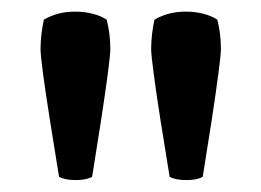

<svg xmlns="http://www.w3.org/2000/svg" viewBox="-20 -788 438 322"><path d="M233.5 -705.5Q233.5 -718.5 235 -730.8Q236.5 -743 239 -755Q250 -761.5 263 -765Q276 -768.5 292 -768.5Q307 -768.5 320.8 -765Q334.5 -761.5 344.5 -755Q347.5 -743 349 -730.8Q350.5 -718.5 350.5 -705.5Q350.5 -696.5 346.2 -664.2Q342 -632 335 -586.2Q328 -540.5 320 -491.5Q310.5 -486 292.5 -486Q274.5 -486 264.5 -491.5Q256.5 -540.5 249.2 -586.2Q242 -632 237.8 -664.2Q233.5 -696.5 233.5 -705.5ZM48 -705.5Q48 -718.5 49.5 -730.8Q51 -743 53.5 -755Q64.5 -761.5 77.5 -765Q90.5 -768.5 106.5 -768.5Q121.5 -768.5 135.2 -765Q149 -761.5 159 -755Q162 -743 163.5 -730.8Q165 -718.5 165 -705.5Q165 -696.5 160.8 -664.2Q156.5 -632 149.5 -586.2Q142.5 -540.5 134.5 -491.5Q125 -486 107 -486Q89 -486 79 -491.5Q71 -540.5 63.8 -586.2Q56.5 -632 52.2 -664.2Q48 -696.5 48 -705.5Z"/></svg>

Font: Signika Negative Light Medium
Style: Regular
Weight: 500
Version: Version 2.001